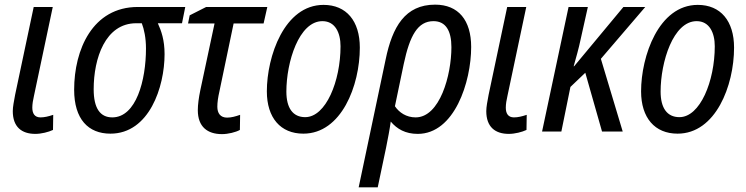

<svg xmlns="http://www.w3.org/2000/svg" viewBox="-20 -566 3210 826"><path d="M132 10C158 10 189 2 208 -7L209 -72C188 -65 171 -61 154 -61C129 -61 119 -78 119 -103C119 -118 122 -136 126 -153L207 -536H125L45 -158C40 -131 35 -106 35 -88C35 -20 73 10 132 10Z M455 9C622 9 688 -192 688 -333C688 -394 674 -433 659 -466H763L777 -536H573C378 -536 299 -352 299 -180C299 -53 360 9 455 9ZM463 -61C411 -61 383 -100 383 -182C383 -315 433 -466 566 -466H590C600 -440 608 -403 608 -357C608 -221 566 -61 463 -61Z M935 11C961 11 994 3 1012 -7L1013 -72C993 -65 975 -60 957 -60C928 -60 915 -79 915 -107C915 -125 918 -147 924 -173L985 -465H1114L1130 -536H867L796 -500L789 -465H903L842 -179C835 -146 831 -115 831 -92C831 -20 873 11 935 11Z M1285 9C1449 9 1528 -198 1528 -361C1528 -476 1470 -545 1372 -545C1203 -545 1128 -323 1128 -173C1128 -59 1187 9 1285 9ZM1293 -62C1240 -62 1212 -101 1212 -172C1212 -299 1266 -475 1367 -475C1422 -475 1445 -425 1445 -367C1445 -217 1382 -62 1293 -62Z M1768 -61C1728 -61 1697 -82 1679 -109L1717 -291C1743 -413 1777 -475 1845 -475C1898 -475 1922 -433 1922 -363C1922 -242 1872 -61 1768 -61ZM1523 240H1605L1641 69C1649 28 1656 -6 1661 -43C1688 -11 1724 10 1777 10C1935 10 2007 -213 2007 -364C2007 -479 1952 -546 1852 -546C1723 -546 1668 -451 1639 -310Z M2169 10C2195 10 2226 2 2245 -7L2246 -72C2225 -65 2208 -61 2191 -61C2166 -61 2156 -78 2156 -103C2156 -118 2159 -136 2163 -153L2244 -536H2162L2082 -158C2077 -131 2072 -106 2072 -88C2072 -20 2110 10 2169 10Z M2312 0H2395L2434 -192L2498 -253L2570 0H2659L2565 -313L2756 -536H2662L2450 -281H2448C2458 -317 2470 -358 2478 -397L2509 -536H2426Z M2895 9C3059 9 3138 -198 3138 -361C3138 -476 3080 -545 2982 -545C2813 -545 2738 -323 2738 -173C2738 -59 2797 9 2895 9ZM2903 -62C2850 -62 2822 -101 2822 -172C2822 -299 2876 -475 2977 -475C3032 -475 3055 -425 3055 -367C3055 -217 2992 -62 2903 -62Z"/></svg>

Font: Noto Sans Display SemiCondensed
Style: Italic
Weight: 400
Width: 4
Italic angle: -12°
Designer: Monotype Design Team
Foundry: Monotype Imaging Inc.
Version: Version 1.900